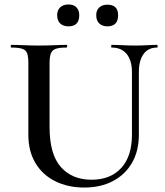

<svg xmlns="http://www.w3.org/2000/svg" viewBox="-20 -826 741 860"><path d="M571 -503Q571 -555 547.5 -584Q524 -613 480 -613Q478 -613 478 -619Q478 -625 480 -625Q505 -625 530.5 -623.5Q556 -622 586 -622Q612 -622 637.5 -623.5Q663 -625 684 -625Q686 -625 686 -619Q686 -613 684 -613Q644 -613 623 -584Q602 -555 602 -503V-223Q602 -150 571.5 -97Q541 -44 486 -15Q431 14 357 14Q284 14 227 -14.5Q170 -43 138.5 -96Q107 -149 107 -222V-544Q107 -573 101.5 -587.5Q96 -602 79.5 -607.5Q63 -613 31 -613Q28 -613 28 -619Q28 -625 31 -625Q56 -625 87.5 -623.5Q119 -622 154 -622Q191 -622 222 -623.5Q253 -625 278 -625Q281 -625 281 -619Q281 -613 278 -613Q245 -613 229 -607Q213 -601 207.5 -586Q202 -571 202 -542V-257Q202 -135 252.5 -78Q303 -21 390 -21Q475 -21 523 -73.5Q571 -126 571 -222ZM287 -708Q263 -708 249.5 -721Q236 -734 236 -758Q236 -780 249.5 -793Q263 -806 287 -806Q310 -806 322.5 -793Q335 -780 335 -758Q335 -708 287 -708ZM461 -708Q438 -708 424.5 -721Q411 -734 411 -758Q411 -780 424.5 -792.5Q438 -805 461 -805Q509 -805 509 -758Q509 -708 461 -708Z"/></svg>

Font: Cormorant Light SemiBold
Style: Regular
Weight: 600
Version: Version 4.000